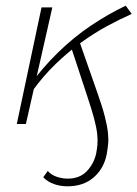

<svg xmlns="http://www.w3.org/2000/svg" viewBox="-20 -436 483 675"><path d="M217 219Q192 219 169.5 211Q147 203 132 187L148 165Q160 179 179.5 185.5Q199 192 218 192Q260 192 285 166Q310 140 318 104Q321 89 322.5 72.5Q324 56 321.5 33.5Q319 11 310.5 -20.5Q302 -52 287 -97L230 -270L260 -288L323 -108Q340 -60 348.5 -26.5Q357 7 359.5 30.5Q362 54 360 72Q358 90 355 107Q345 157 309 188Q273 219 217 219ZM39 0 126 -410H164L71 0ZM93 -115 76 -125Q128 -197 184 -251.5Q240 -306 300.5 -346.5Q361 -387 422 -416L443 -387Q400 -368 355 -343.5Q310 -319 264.5 -286Q219 -253 175.5 -211Q132 -169 93 -115Z"/></svg>

Font: Ysabeau Office ExtraLight
Style: Italic
Weight: 250
Italic angle: -12°
Designer: Christian Thalmann (Catharsis Fonts)
Version: Version 2.001;gftools[0.9.30]; featfreeze: tnum,lnum,ss02